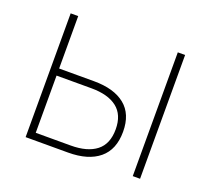

<svg xmlns="http://www.w3.org/2000/svg" viewBox="-97 -652 848 773"><g transform="rotate(20 327.5 -265.0)"><path d="M443.4 -154.3Q443.4 -77.6 396.5 -38.8Q349.6 0 263.7 0H82V-530.3H114.3V-305.7H263.7Q349.6 -305.7 396.5 -267.8Q443.4 -230 443.4 -154.3ZM263.7 -30.3Q335 -30.3 373.5 -60.3Q412.1 -90.3 412.1 -153.3Q412.1 -215.3 373.5 -245.4Q335 -275.4 263.7 -275.4H114.3V-30.3ZM541 -530.3H572.3V0H541Z"/></g></svg>

Font: Pretendard Thin
Style: Regular
Weight: 100
Designer: Base glyphs from Inter by Rasmus Andersson; Hangeul glyphs from Noto Sans CJK(Source Han Sans) by Jang Soo-young and Kan
Foundry: Kil Hyung-jin
Version: Version 1.309